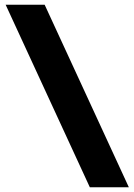

<svg xmlns="http://www.w3.org/2000/svg" viewBox="-20 -731 565 812"><path d="M359.9 61 3.9 -710.9H168.9L524.9 61Z"/></svg>

Font: Bert Sans Black
Style: Regular
Weight: 900
Designer: Christian Robertson, Adam Twardoch, & Cristiano Sobral
Foundry: Google
Version: Version 12.135;January 10, 2020;FontCreator 12.0.0.2547 64-b